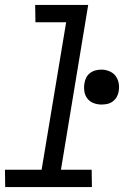

<svg xmlns="http://www.w3.org/2000/svg" viewBox="-26 -755 546 775"><path d="M345 0H-5L-6 -70H142L241 -665H117L116 -735H330L220 -70H344ZM384 -333Q367 -333 351.5 -339Q336 -345 326.5 -357.5Q317 -370 314.5 -386.5Q312 -403 315 -420Q317 -432 322.5 -442.5Q328 -453 338 -460.5Q348 -468 360 -471Q372 -474 383 -474Q400 -474 415.5 -467.5Q431 -461 440.5 -448.5Q450 -436 453 -419.5Q456 -403 453 -386Q451 -374 445 -363.5Q439 -353 429 -345.5Q419 -338 407 -335.5Q395 -333 384 -333Z"/></svg>

Font: Iosevka Oblique
Style: Regular
Weight: 400
Italic angle: -9°
Monospace: yes
Designer: Belleve Invis
Foundry: Belleve Invis
Version: Version 32.5.0; ttfautohint (v1.8.4)